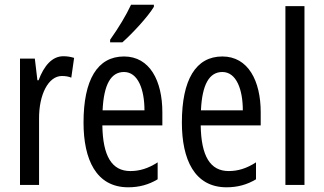

<svg xmlns="http://www.w3.org/2000/svg" viewBox="-20 -786 1378 816"><path d="M249 -547C202 -547 167 -507 144 -445H139L128 -537H65V0H146V-280C145 -385 186 -463 243 -463C258 -463 271 -461 283 -456L295 -540C279 -545 264 -547 249 -547Z M634 -757V-766H537C516 -721 486 -671 448 -617V-606H500C541 -642 609 -715 634 -757ZM507 -546C394 -546 335 -447 335 -265C335 -109 388 10 525 10C571 10 612 -1 650 -24V-96C610 -70 573 -59 534 -59C455 -59 417 -123 415 -253H670V-309C670 -442 617 -546 507 -546ZM507 -480C567 -480 594 -405 594 -317H416C421 -428 452 -480 507 -480Z M925 -546C812 -546 753 -447 753 -265C753 -109 806 10 943 10C989 10 1030 -1 1068 -24V-96C1028 -70 991 -59 952 -59C873 -59 835 -123 833 -253H1088V-309C1088 -442 1035 -546 925 -546ZM925 -480C985 -480 1012 -405 1012 -317H834C839 -428 870 -480 925 -480Z M1274 0V-760H1193V0Z"/></svg>

Font: Noto Sans Gurmukhi UI ExtraCondensed
Style: Regular
Weight: 400
Width: 2
Designer: Jelle Bosma - Monotype Design Team
Foundry: Monotype Imaging Inc.
Version: Version 2.004